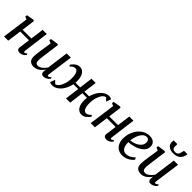

<svg xmlns="http://www.w3.org/2000/svg" viewBox="238 -2033 3282 3282"><g transform="rotate(45 1879.0 -392.0)"><path d="M475.5 -86Q474.5 -78 474.5 -74.5Q474.5 -62.5 478.5 -56.8Q482.5 -51 489 -51Q498.5 -51 509.5 -56.8Q520.5 -62.5 535 -76L547.5 -51.5Q540 -40.5 524.2 -26.2Q508.5 -12 485 -1Q461.5 10 434.5 10Q404 10 385.8 -4Q367.5 -18 367.5 -45.5Q367.5 -49.5 368.5 -57.5L395.5 -255H183.5L149 0H48L113 -476.5L62.5 -500.5L69 -534.5L199.5 -557.5L222.5 -545.5L190.5 -306H402.5L434.5 -546H535Z M647.5 -115Q647.5 -170.5 666.5 -291L695 -477L640.5 -503.5L646.5 -537L783 -557.5L803 -546.5L768 -288Q763.5 -252 761.5 -237.5Q751 -162 751 -131.5Q751 -88 766.2 -70.8Q781.5 -53.5 812.5 -53.5Q849 -53.5 889.2 -85Q929.5 -116.5 957 -160.5L1009.5 -552.5H1111.5L1047.5 -87.5Q1046.5 -78.5 1046.5 -75.5Q1046.5 -63.5 1051 -57.2Q1055.5 -51 1063 -51Q1072.5 -51 1084.5 -58Q1096.5 -65 1113.5 -81L1125.5 -56Q1119 -45 1102 -29.5Q1085 -14 1060.5 -2.2Q1036 9.5 1008.5 9.5Q977.5 9.5 962.2 -7Q947 -23.5 948.5 -51.5Q948 -59 954.5 -104L953 -105Q919 -54.5 872.5 -22.2Q826 10 768.5 10Q714 10 681 -19.8Q648 -49.5 647.5 -115Z M1799.5 -304.5Q1817 -372 1852.5 -428.2Q1888 -484.5 1936 -517.8Q1984 -551 2037.5 -551Q2079.5 -551 2100.5 -533L2069 -446.5Q2066 -449.5 2044.8 -471Q2023.5 -492.5 2015.5 -498Q1986 -497.5 1955.8 -462.2Q1925.5 -427 1905.5 -364Q1885.5 -301 1885.5 -222.5Q1885.5 -169 1895.5 -132.8Q1905.5 -96.5 1922.8 -79Q1940 -61.5 1962 -61.5Q1988 -61.5 2009.2 -74Q2030.5 -86.5 2056.5 -113.5L2075.5 -87Q2051.5 -52.5 2013.5 -21.2Q1975.5 10 1925 10Q1883.5 10 1852.2 -14.5Q1821 -39 1803.8 -86.5Q1786.5 -134 1786.5 -200.5Q1786.5 -229.5 1791 -261H1680.5L1647.5 0H1546L1579 -261H1464.5Q1449.5 -187.5 1413.8 -125.5Q1378 -63.5 1327.8 -26.8Q1277.5 10 1221 10Q1198.5 10 1183.2 5.8Q1168 1.5 1157 -7L1190 -94.5Q1232 -49.5 1243 -43.5Q1272 -44 1302.2 -79.2Q1332.5 -114.5 1352.8 -177.2Q1373 -240 1373 -318.5Q1373 -373 1362.8 -409Q1352.5 -445 1335.2 -462.2Q1318 -479.5 1296.5 -479.5Q1270.5 -479.5 1249.2 -467Q1228 -454.5 1202.5 -427.5L1183 -453.5Q1206.5 -488.5 1245.2 -519.8Q1284 -551 1334 -551Q1375.5 -551 1406.8 -526.5Q1438 -502 1455 -454Q1472 -406 1472 -338Q1472 -320.5 1470.5 -304.5H1584.5L1615.5 -546H1717.5L1686 -304.5Z M2570.5 -86Q2569.5 -78 2569.5 -74.5Q2569.5 -62.5 2573.5 -56.8Q2577.5 -51 2584 -51Q2593.5 -51 2604.5 -56.8Q2615.5 -62.5 2630 -76L2642.5 -51.5Q2635 -40.5 2619.2 -26.2Q2603.5 -12 2580 -1Q2556.5 10 2529.5 10Q2499 10 2480.8 -4Q2462.5 -18 2462.5 -45.5Q2462.5 -49.5 2463.5 -57.5L2490.5 -255H2278.5L2244 0H2143L2208 -476.5L2157.5 -500.5L2164 -534.5L2294.5 -557.5L2317.5 -545.5L2285.5 -306H2497.5L2529.5 -546H2630Z M3122 -94.5Q3106 -71 3075.8 -47Q3045.5 -23 3003.5 -6.2Q2961.5 10.5 2914 10.5Q2847.5 10.5 2803.5 -19.2Q2759.5 -49 2739 -97.8Q2718.5 -146.5 2718.5 -204Q2718.5 -299 2757 -381Q2795.5 -463 2862.5 -511.8Q2929.5 -560.5 3011 -560.5Q3080.5 -560.5 3116 -527.2Q3151.5 -494 3151.5 -440Q3151.5 -370 3097.8 -322.2Q3044 -274.5 2968.5 -251Q2893 -227.5 2828.5 -226Q2828 -220 2828 -208Q2828 -165.5 2839.8 -130.2Q2851.5 -95 2876.5 -73.5Q2901.5 -52 2940 -52Q2984 -52 3025.5 -72.8Q3067 -93.5 3101 -130.5ZM2830 -270Q2880.5 -272.5 2932 -293.8Q2983.5 -315 3017.2 -352Q3051 -389 3051 -436Q3051 -473 3034.8 -492.2Q3018.5 -511.5 2988.5 -511.5Q2944 -511.5 2909.8 -474.8Q2875.5 -438 2855.2 -382Q2835 -326 2830 -270Z M3238 -115Q3238 -170.5 3257 -291L3285.5 -477L3231 -503.5L3237 -537L3373.5 -557.5L3393.5 -546.5L3358.5 -288Q3354 -252 3352 -237.5Q3341.5 -162 3341.5 -131.5Q3341.5 -88 3356.8 -70.8Q3372 -53.5 3403 -53.5Q3439.5 -53.5 3479.8 -85Q3520 -116.5 3547.5 -160.5L3600 -552.5H3702L3638 -87.5Q3637 -78.5 3637 -75.5Q3637 -63.5 3641.5 -57.2Q3646 -51 3653.5 -51Q3663 -51 3675 -58Q3687 -65 3704 -81L3716 -56Q3709.5 -45 3692.5 -29.5Q3675.5 -14 3651 -2.2Q3626.5 9.5 3599 9.5Q3568 9.5 3552.8 -7Q3537.5 -23.5 3539 -51.5Q3538.5 -59 3545 -104L3543.5 -105Q3509.5 -54.5 3463 -22.2Q3416.5 10 3359 10Q3304.5 10 3271.5 -19.8Q3238.5 -49.5 3238 -115ZM3434 -794Q3440.5 -794 3442.8 -789.5Q3445 -785 3445 -776Q3445 -770 3444 -756Q3442.5 -745 3442.5 -734Q3442.5 -704 3459 -687Q3475.5 -670 3510.5 -670Q3553.5 -670 3572.2 -693.8Q3591 -717.5 3596.5 -760.5Q3600.5 -794 3615.5 -794H3687.5Q3687.5 -784 3686 -776Q3673 -703 3626.5 -667.2Q3580 -631.5 3505.5 -631.5Q3435.5 -631.5 3393.2 -663.2Q3351 -695 3351 -758.5Q3351 -780.5 3355 -794Z"/></g></svg>

Font: Merriweather Text
Style: Italic
Weight: 400
Italic angle: -7.8°
Designer: Eben Sorkin
Foundry: Eben Sorkin
Version: Version 2.100